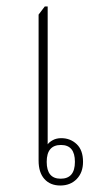

<svg xmlns="http://www.w3.org/2000/svg" viewBox="-20 -568 309 592"><path d="M166 4Q135 4 117 -16Q99 -36 99 -73V-523L118 -548H127V-123Q132 -130 143 -136Q154 -142 169 -142Q197 -142 216.5 -123.5Q236 -105 236 -69Q236 -36 216.5 -16Q197 4 166 4ZM167 -17Q211 -17 211 -69Q211 -121 168 -121Q124 -121 124 -69Q124 -17 167 -17Z"/></svg>

Font: Noto Serif Thai Condensed Thin
Style: Regular
Weight: 100
Width: 3
Designer: Monotype Design Team
Foundry: Monotype Imaging Inc.
Version: Version 2.001; ttfautohint (v1.8.4.7-5d5b)